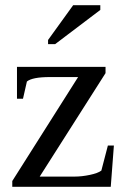

<svg xmlns="http://www.w3.org/2000/svg" viewBox="-20 -715 483 735"><path d="M27 0V-22L279 -420H171Q104 -420 83 -403L68 -337H45V-459H384V-435L132 -39H266Q293 -39 324 -45.5Q355 -52 368 -62L393 -158H416L404 0ZM164 -546V-562L260 -695H364V-677L191 -546Z"/></svg>

Font: Libra Serif Modern
Style: Regular
Weight: 400
Designer: Stefan Peev, Context Ltd
Foundry: Stefan Peev, Context Ltd
Version: Version 1.000